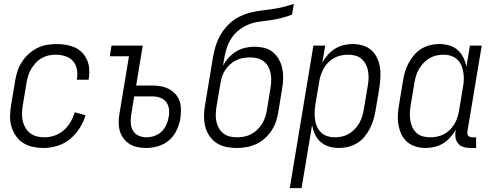

<svg xmlns="http://www.w3.org/2000/svg" viewBox="-20 -755 2540 990"><path d="M205 8Q176 8 148.5 2Q121 -4 98.5 -18.5Q76 -33 61 -55.5Q46 -78 38.5 -104.5Q31 -131 32 -160Q33 -189 38 -218L58 -338Q62 -363 70 -387.5Q78 -412 92.5 -435Q107 -458 127.5 -476.5Q148 -495 171.5 -507Q195 -519 220.5 -523.5Q246 -528 271 -528Q296 -528 320 -524Q344 -520 365.5 -510.5Q387 -501 403 -484.5Q419 -468 428.5 -446.5Q438 -425 440 -401Q442 -377 438 -352L437 -344H376L377 -350Q381 -375 376 -399.5Q371 -424 355.5 -441Q340 -458 316 -465.5Q292 -473 267 -473Q248 -473 230 -469Q212 -465 194.5 -455Q177 -445 164 -430.5Q151 -416 141 -399.5Q131 -383 125.5 -365Q120 -347 117 -329L97 -209Q94 -188 93.5 -168Q93 -148 97.5 -129.5Q102 -111 112 -94.5Q122 -78 137 -67Q152 -56 170.5 -51.5Q189 -47 210 -47Q235 -47 261.5 -56Q288 -65 309 -83.5Q330 -102 344 -126.5Q358 -151 365 -176L421 -161Q411 -126 390.5 -94Q370 -62 341 -38Q312 -14 276 -3Q240 8 205 8Z M735 8Q711 8 689 3.5Q667 -1 649 -12Q631 -23 617.5 -40.5Q604 -58 598 -79Q592 -100 592 -123Q592 -146 596 -169L645 -465H546L555 -520H716L682 -314H766Q789 -314 810.5 -310Q832 -306 851 -296Q870 -286 884.5 -270Q899 -254 906 -233.5Q913 -213 913 -190Q913 -167 910 -144Q905 -114 891 -84Q877 -54 852.5 -32.5Q828 -11 796.5 -1.5Q765 8 735 8ZM735 -47Q755 -47 776 -54Q797 -61 813 -76.5Q829 -92 838 -112.5Q847 -133 850 -153Q854 -174 851 -194.5Q848 -215 836 -230Q824 -245 805 -251.5Q786 -258 765 -258H672L656 -160Q653 -139 654.5 -118Q656 -97 666 -80.5Q676 -64 694.5 -55.5Q713 -47 735 -47Z M1202 8Q1173 8 1146 2.5Q1119 -3 1097 -17.5Q1075 -32 1060 -54Q1045 -76 1038.5 -102Q1032 -128 1032 -156Q1032 -184 1037 -212L1073 -428Q1077 -456 1083 -484Q1089 -512 1099.5 -539Q1110 -566 1127 -591Q1144 -616 1166 -636Q1188 -656 1215.5 -669.5Q1243 -683 1271 -690Q1299 -697 1327 -700.5Q1355 -704 1383.5 -708Q1412 -712 1440 -719Q1468 -726 1495 -735L1486 -680Q1459 -669 1431 -662Q1403 -655 1375 -651Q1347 -647 1319 -643.5Q1291 -640 1263.5 -629.5Q1236 -619 1212 -600Q1188 -581 1172 -556Q1156 -531 1148 -503.5Q1140 -476 1135 -448L1130 -416Q1142 -439 1159.5 -458Q1177 -477 1198.5 -490Q1220 -503 1244.5 -508.5Q1269 -514 1292 -514Q1319 -514 1344.5 -507.5Q1370 -501 1388.5 -485Q1407 -469 1419 -447Q1431 -425 1436 -399.5Q1441 -374 1440 -347.5Q1439 -321 1434 -294L1415 -177Q1411 -152 1403 -128Q1395 -104 1380 -81.5Q1365 -59 1345 -41Q1325 -23 1301 -12Q1277 -1 1251.5 3.5Q1226 8 1202 8ZM1202 -47Q1220 -47 1238.5 -50.5Q1257 -54 1274.5 -63Q1292 -72 1306 -85.5Q1320 -99 1330.5 -115.5Q1341 -132 1347 -150Q1353 -168 1356 -186L1375 -303Q1378 -322 1378.5 -341.5Q1379 -361 1375 -379Q1371 -397 1362.5 -412.5Q1354 -428 1339.5 -439Q1325 -450 1307 -454.5Q1289 -459 1269 -459Q1252 -459 1234 -456Q1216 -453 1199 -445Q1182 -437 1167.5 -424Q1153 -411 1142 -395Q1131 -379 1125.5 -361.5Q1120 -344 1117 -327L1096 -203Q1093 -184 1092.5 -165Q1092 -146 1096 -127.5Q1100 -109 1109 -93.5Q1118 -78 1132 -67Q1146 -56 1164 -51.5Q1182 -47 1202 -47Z M1474 215 1596 -520H1657L1642 -433Q1655 -455 1671.5 -473.5Q1688 -492 1708.5 -504.5Q1729 -517 1752.5 -522.5Q1776 -528 1798 -528Q1825 -528 1850.5 -520.5Q1876 -513 1894.5 -496.5Q1913 -480 1924 -457Q1935 -434 1939 -408.5Q1943 -383 1941.5 -356Q1940 -329 1936 -302L1916 -182Q1912 -159 1905 -136Q1898 -113 1886.5 -91Q1875 -69 1859 -49.5Q1843 -30 1821.5 -17Q1800 -4 1776 2Q1752 8 1729 8Q1702 8 1677.5 1Q1653 -6 1634 -22.5Q1615 -39 1604.5 -61.5Q1594 -84 1589 -109L1535 215ZM1706 -47Q1724 -47 1743 -51Q1762 -55 1778.5 -65Q1795 -75 1809 -89Q1823 -103 1832.5 -120Q1842 -137 1847.5 -155Q1853 -173 1856 -191L1876 -311Q1880 -331 1880.5 -350Q1881 -369 1878 -387.5Q1875 -406 1866.5 -422.5Q1858 -439 1844.5 -451Q1831 -463 1813 -468Q1795 -473 1775 -473Q1758 -473 1740 -469.5Q1722 -466 1705 -457Q1688 -448 1674 -434.5Q1660 -421 1650.5 -404.5Q1641 -388 1635 -370.5Q1629 -353 1626 -335L1606 -215Q1603 -195 1602.5 -175.5Q1602 -156 1604.5 -137Q1607 -118 1615 -101Q1623 -84 1636 -71.5Q1649 -59 1667.5 -53Q1686 -47 1706 -47Z M2175 8Q2148 8 2123 0.5Q2098 -7 2079 -23.5Q2060 -40 2049.5 -63Q2039 -86 2034.5 -111.5Q2030 -137 2031.5 -164Q2033 -191 2038 -218L2058 -338Q2061 -361 2068 -384Q2075 -407 2086.5 -429Q2098 -451 2114.5 -470.5Q2131 -490 2152 -503Q2173 -516 2197 -522Q2221 -528 2244 -528Q2271 -528 2296 -521Q2321 -514 2339.5 -497.5Q2358 -481 2369 -458.5Q2380 -436 2385 -411L2403 -520H2464L2390 -77Q2389 -71 2390 -65Q2391 -59 2394.5 -55Q2398 -51 2403.5 -49Q2409 -47 2415 -47H2435V8H2406Q2388 8 2371.5 3.5Q2355 -1 2344 -13Q2333 -25 2329.5 -42Q2326 -59 2329 -77L2331 -87Q2318 -65 2301.5 -46.5Q2285 -28 2264.5 -15.5Q2244 -3 2220.5 2.5Q2197 8 2175 8ZM2198 -47Q2215 -47 2233.5 -50.5Q2252 -54 2269 -63Q2286 -72 2299.5 -85.5Q2313 -99 2323 -115.5Q2333 -132 2338.5 -149.5Q2344 -167 2347 -185L2367 -305Q2371 -325 2371.5 -344.5Q2372 -364 2369 -383Q2366 -402 2358.5 -419Q2351 -436 2337.5 -448.5Q2324 -461 2305.5 -467Q2287 -473 2267 -473Q2249 -473 2230.5 -469Q2212 -465 2195 -455Q2178 -445 2164.5 -431Q2151 -417 2141 -400Q2131 -383 2125.5 -365Q2120 -347 2117 -329L2097 -209Q2094 -189 2093.5 -170Q2093 -151 2096 -132.5Q2099 -114 2107 -97.5Q2115 -81 2128.5 -69Q2142 -57 2160 -52Q2178 -47 2198 -47Z"/></svg>

Font: Iosevka Term Curly Light
Style: Italic
Weight: 300
Italic angle: -9°
Designer: Belleve Invis
Foundry: Belleve Invis
Version: Version 32.3.0